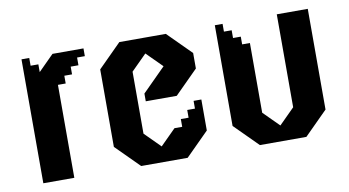

<svg xmlns="http://www.w3.org/2000/svg" viewBox="-55 -590 1296 712"><g transform="rotate(-10 593.5 -233.5)"><path d="M173.7 -466.7 115.4 -408.3V-437.5H86.2V-466.7H57V0H173.7V-350H202.9V-379.2H232V-408.3H261.2V-437.5H290.4V-466.7Z M483.9 -233.4H600.5L688 -320.9V-379.2L600.5 -466.7H425.5L338 -379.2V-87.5L425.5 0H600.5L688 -87.5V-204.2H658.8V-175H629.7V-145.9H600.5V-116.7H571.4L513 -58.4L454.7 -116.7V-350L513 -408.3L571.4 -350L483.9 -262.5Z M1018.3 -466.7V-116.7L960 -58.4L901.7 -116.7V-379.2H872.5V-408.3H843.3V-437.5H814.2V-466.7H785V-87.5L872.5 0H1047.5L1135 -87.5V-466.7Z"/></g></svg>

Font: Stepalange
Style: Regular
Weight: 400
Designer: Szymon Furjan
Version: Version 1.005;Fontself Maker 3.5.8